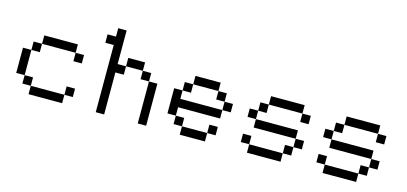

<svg xmlns="http://www.w3.org/2000/svg" viewBox="-57 -1003 2927 1380"><g transform="rotate(15 1406.0 -312.5)"><path d="M62.5 -312.5V-125H125V-312.5ZM125 -62.5H187.5V-125H125ZM125 -312.5H187.5V-375H125ZM187.5 0H437.5V-62.5H187.5ZM187.5 -375H437.5V-437.5H187.5ZM437.5 -62.5H500V-125H437.5ZM437.5 -312.5H500V-375H437.5Z M625 -500H687.5V0H750V-312.5H812.5V-375H750V-625H687.5V-562.5H625ZM812.5 -375H937.5V-437.5H812.5ZM937.5 -312.5H1000V-375H937.5ZM1000 0H1062.5V-312.5H1000Z M1187.5 -312.5V-125H1250V-187.5H1562.5V-250H1250V-312.5ZM1250 -62.5H1312.5V-125H1250ZM1250 -312.5H1312.5V-375H1250ZM1312.5 0H1500V-62.5H1312.5ZM1312.5 -375H1500V-437.5H1312.5ZM1500 -62.5H1562.5V-125H1500ZM1500 -312.5H1562.5V-375H1500ZM1562.5 -250H1625V-312.5H1562.5Z M1875 -375H2125V-437.5H1875ZM1750 -62.5H1812.5V-125H1750ZM1750 -250H1812.5V-312.5H1750ZM1812.5 0H2062.5V-62.5H1812.5ZM1812.5 -187.5H2125V-250H1812.5ZM1812.5 -312.5H1875V-375H1812.5ZM2062.5 -62.5H2125V-125H2062.5ZM2125 -125H2187.5V-187.5H2125ZM2125 -312.5H2187.5V-375H2125Z M2437.5 -375H2687.5V-437.5H2437.5ZM2312.5 -62.5H2375V-125H2312.5ZM2312.5 -250H2375V-312.5H2312.5ZM2375 0H2625V-62.5H2375ZM2375 -187.5H2687.5V-250H2375ZM2375 -312.5H2437.5V-375H2375ZM2625 -62.5H2687.5V-125H2625ZM2687.5 -125H2750V-187.5H2687.5ZM2687.5 -312.5H2750V-375H2687.5Z"/></g></svg>

Font: ChillMoonMono
Style: Regular
Weight: 400
Designer: Warren2060
Foundry: ChillType
Version: Version 1.000;Glyphs 3.1.1 (3135)